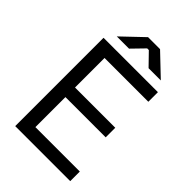

<svg xmlns="http://www.w3.org/2000/svg" viewBox="-257 -978 1076 1076"><g transform="rotate(45 281.5 -439.5)"><path d="M80 0V-700H511V-624H164V-390H483V-314H164V-76H516V0ZM127 -758 254 -879H349L476 -758H379L308 -831H295L224 -758Z"/></g></svg>

Font: Space Grotesk Light
Style: Regular
Weight: 400
Version: Version 2.000